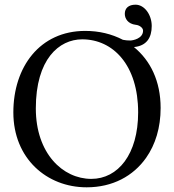

<svg xmlns="http://www.w3.org/2000/svg" viewBox="-20 -790 742 820"><path d="M666 -329C666 -444 622 -532 552 -589C606 -594 628 -629 628 -679C628 -727 597 -770 559 -770C529 -770 513 -755 513 -731C513 -711 526 -688 560 -684C574 -683 591 -672 591 -659C591 -625 547 -617 536 -617C525 -617 515 -618 505 -620C457 -645 403 -658 344 -658C150 -658 37 -504 37 -310C37 -113 180 10 350 10C461 10 549 -38 604 -116C644 -173 666 -245 666 -329ZM331 -622C463 -622 570 -512 570 -310C570 -131 484 -26 370 -26C248 -26 133 -135 133 -327C133 -537 232 -622 331 -622Z"/></svg>

Font: Libertinus Math
Style: Regular
Weight: 400
Designer: Philipp H. Poll, Khaled Hosny
Foundry: Caleb Maclennan
Version: Version 7.050;RELEASE